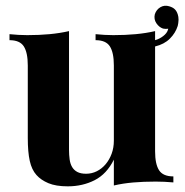

<svg xmlns="http://www.w3.org/2000/svg" viewBox="-20 -637 645 671"><path d="M522 -496.6Q537.6 -501 550.5 -511Q563.5 -521 566.9 -532.7L567.9 -536.6Q559.1 -535.2 549.8 -537.1Q535.6 -542 526.4 -555.9Q517.1 -569.8 521 -586.9Q526.4 -603.5 540.5 -611.8Q554.7 -620.1 570.8 -615.2Q584.5 -611.3 591.3 -604.2Q598.1 -597.2 601.1 -586.9V-587.4Q604 -578.6 604 -567.9Q604 -562 603 -556.2Q602.1 -550.3 601.1 -546.4Q593.3 -521.5 573.7 -502Q554.2 -482.4 522 -474.6V-108.4Q522 -63.5 535.9 -42Q549.8 -20.5 585.9 -20.5V0.5Q554.2 -2.4 523.9 -2.4Q481.9 -2.4 445.6 0.7Q409.2 3.9 377.9 11.2V-79.1Q353 -28.8 310.8 -7.3Q268.6 14.2 216.8 14.2Q175.3 14.2 149.2 3.2Q123 -7.8 107.4 -25.4Q90.8 -43.9 84 -74.7Q77.1 -105.5 77.1 -154.8V-408.2Q77.1 -453.1 63.2 -474.9Q49.3 -496.6 13.2 -496.6V-517.6Q28.8 -516.1 44.4 -515.1Q60.1 -514.2 75.2 -514.2Q117.2 -514.2 153.3 -517.6Q189.5 -521 221.2 -528.3V-113.8Q221.2 -95.2 223.4 -79.6Q225.6 -64 232.2 -53Q238.8 -42 250.5 -35.9Q262.2 -29.8 280.8 -29.8Q300.8 -29.8 318.4 -38.6Q335.9 -47.4 349.1 -63Q362.3 -78.6 370.1 -99.6Q377.9 -120.6 377.9 -145.5V-408.2Q377.9 -453.1 364 -474.9Q350.1 -496.6 314 -496.6V-517.6Q329.6 -516.1 345.2 -515.1Q360.8 -514.2 376 -514.2Q418 -514.2 454.3 -517.6Q490.7 -521 522 -528.3Z"/></svg>

Font: SVN-Playfair Display
Style: Bold
Weight: 700
Designer: Claus Eggers Sørensen
Foundry: Claus Eggers Sørensen
Version: Version 1.004;PS 001.004;hotconv 1.0.70;makeotf.lib2.5.58329